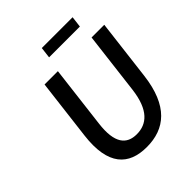

<svg xmlns="http://www.w3.org/2000/svg" viewBox="-222 -934 1080 1080"><g transform="rotate(-45 317.5 -394.0)"><path d="M317 12C461 12 564 -69 590 -282L634 -644H533L488 -273C470 -129 408 -79 328 -79C249 -79 202 -130 220 -273L265 -644H159L115 -282C89 -69 174 12 317 12ZM530 -734 538 -800H293L285 -734Z"/></g></svg>

Font: Falling Sky
Style: LightObl
Weight: 400
Designer: Paul D. Hunt
Foundry: Adobe Systems Incorporated
Version: Version 1.02